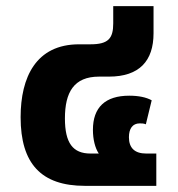

<svg xmlns="http://www.w3.org/2000/svg" viewBox="-20 -604 577 624"><path d="M256 0H488V-105H455C418 -105 399 -123 399 -158C399 -186 411 -203 434 -203C439 -203 448 -203 454 -200L473 -278C455 -288 430 -293 400 -293C322 -293 282 -255 282 -182C282 -151 289 -123 301 -105H274C217 -105 191 -139 191 -219C191 -304 220 -355 302 -355H334C433 -355 479 -406 479 -496V-584H348V-528C348 -479 332 -460 274 -460H237C97 -460 47 -353 47 -223C47 -72 114 0 256 0Z"/></svg>

Font: Noto Sans Thai UI
Style: Bold
Weight: 700
Designer: Monotype Design Team
Foundry: Monotype Imaging Inc.
Version: Version 2.000